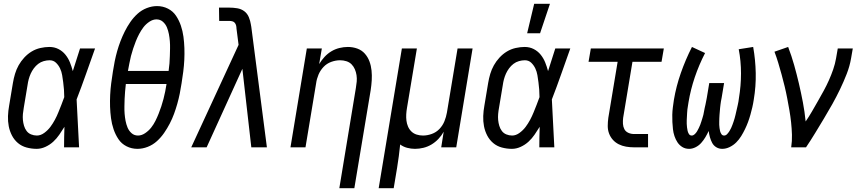

<svg xmlns="http://www.w3.org/2000/svg" viewBox="-20 -775 4540 1010"><path d="M173 8Q146 8 120 1Q94 -6 74.5 -22.5Q55 -39 43 -62Q31 -85 26 -111Q21 -137 22 -164.5Q23 -192 28 -219L48 -339Q52 -363 59 -386.5Q66 -410 78 -431.5Q90 -453 107.5 -472Q125 -491 146.5 -504Q168 -517 192.5 -522.5Q217 -528 240 -528Q266 -528 287.5 -517Q309 -506 324 -487.5Q339 -469 348 -446.5Q357 -424 363 -401L364 -404Q373 -433 382.5 -462Q392 -491 401 -520H480Q456 -453 432.5 -386Q409 -319 383 -252Q387 -189 389.5 -126Q392 -63 396 0H317Q317 -27 317.5 -54Q318 -81 319 -108Q306 -87 292 -66.5Q278 -46 260 -29.5Q242 -13 219 -2.5Q196 8 173 8ZM174 -62Q194 -62 213 -76Q232 -90 245 -107.5Q258 -125 268.5 -144.5Q279 -164 287 -184Q295 -204 303 -224Q311 -244 318 -264Q318 -284 316.5 -303.5Q315 -323 312.5 -342Q310 -361 307 -379.5Q304 -398 296 -415Q288 -432 274.5 -445Q261 -458 241 -458Q226 -458 210 -453.5Q194 -449 181 -439Q168 -429 158 -415.5Q148 -402 141.5 -387.5Q135 -373 131 -358Q127 -343 125 -328L105 -208Q102 -192 100.5 -175.5Q99 -159 100.5 -143.5Q102 -128 106.5 -113Q111 -98 120 -86Q129 -74 143.5 -68Q158 -62 174 -62Z M703 8Q672 8 645.5 -5.5Q619 -19 603 -43Q587 -67 577.5 -95Q568 -123 564 -153Q560 -183 559 -213.5Q558 -244 559.5 -275Q561 -306 565 -337Q569 -368 574 -399Q578 -426 583.5 -453Q589 -480 596.5 -506.5Q604 -533 614 -559Q624 -585 636.5 -610Q649 -635 665.5 -659Q682 -683 703.5 -702.5Q725 -722 752 -732.5Q779 -743 806 -743Q837 -743 863.5 -729.5Q890 -716 906 -692Q922 -668 931.5 -640Q941 -612 945 -582Q949 -552 950 -521.5Q951 -491 949.5 -460Q948 -429 944 -398Q940 -367 935 -336Q931 -309 925.5 -282Q920 -255 912.5 -228.5Q905 -202 895.5 -176Q886 -150 873 -125Q860 -100 843.5 -76Q827 -52 805.5 -32.5Q784 -13 757 -2.5Q730 8 703 8ZM867 -402Q870 -422 871.5 -441.5Q873 -461 873.5 -480.5Q874 -500 874.5 -519.5Q875 -539 873.5 -558Q872 -577 868.5 -595.5Q865 -614 858 -631Q851 -648 837 -660.5Q823 -673 803 -673Q784 -673 765.5 -660.5Q747 -648 734.5 -631.5Q722 -615 712 -596Q702 -577 694.5 -558Q687 -539 680.5 -519.5Q674 -500 669 -480.5Q664 -461 660.5 -441.5Q657 -422 653 -402ZM706 -62Q725 -62 743.5 -74.5Q762 -87 775 -103.5Q788 -120 797.5 -139Q807 -158 814.5 -177Q822 -196 828.5 -215.5Q835 -235 840 -254.5Q845 -274 849 -293.5Q853 -313 856 -333H642Q640 -313 638 -293.5Q636 -274 635.5 -254.5Q635 -235 634.5 -215.5Q634 -196 635.5 -177Q637 -158 640.5 -139.5Q644 -121 651 -104Q658 -87 672 -74.5Q686 -62 706 -62Z M986 0 1235 -539 1224 -625Q1224 -633 1222 -641Q1220 -649 1215 -655Q1210 -661 1202 -663Q1194 -665 1186 -665H1133L1132 -735H1185Q1207 -735 1228 -731.5Q1249 -728 1265 -716Q1281 -704 1289 -684.5Q1297 -665 1300 -645V-644Q1301 -642 1301 -639Q1301 -636 1302 -633L1384 0H1302L1255 -413L1067 0Z M1765 215 1852 -312Q1855 -329 1856.5 -346Q1858 -363 1855.5 -379.5Q1853 -396 1846.5 -411Q1840 -426 1829 -437Q1818 -448 1802 -453Q1786 -458 1769 -458Q1746 -458 1722.5 -449.5Q1699 -441 1682 -423Q1665 -405 1655.5 -382.5Q1646 -360 1643 -337L1587 0H1508L1594 -520H1673L1659 -438Q1671 -458 1687 -475.5Q1703 -493 1723 -505Q1743 -517 1765.5 -522.5Q1788 -528 1810 -528Q1836 -528 1859.5 -519.5Q1883 -511 1899 -493Q1915 -475 1923.5 -452Q1932 -429 1934.5 -404Q1937 -379 1935.5 -353Q1934 -327 1930 -301L1844 215Z M1972 215 2094 -520H2173L2121 -208Q2118 -191 2117 -174Q2116 -157 2118 -140.5Q2120 -124 2126.5 -109Q2133 -94 2144.5 -83Q2156 -72 2172 -67Q2188 -62 2205 -62Q2228 -62 2251.5 -70.5Q2275 -79 2292 -97Q2309 -115 2318 -137.5Q2327 -160 2331 -183L2387 -520H2466L2380 0H2301L2314 -82Q2303 -62 2286.5 -44.5Q2270 -27 2250 -15Q2230 -3 2207.5 2.5Q2185 8 2163 8Q2142 8 2121.5 2.5Q2101 -3 2085 -15Q2082 15 2078 46Q2074 77 2069 107L2051 215Z M2753 -600 2790 -755H2873L2821 -600ZM2673 8Q2646 8 2620 1Q2594 -6 2574.5 -22.5Q2555 -39 2543 -62Q2531 -85 2526 -111Q2521 -137 2522 -164.5Q2523 -192 2528 -219L2548 -339Q2552 -363 2559 -386.5Q2566 -410 2578 -431.5Q2590 -453 2607.5 -472Q2625 -491 2646.5 -504Q2668 -517 2692.5 -522.5Q2717 -528 2740 -528Q2766 -528 2787.5 -517Q2809 -506 2824 -487.5Q2839 -469 2848 -446.5Q2857 -424 2863 -401L2864 -404Q2873 -433 2882.5 -462Q2892 -491 2901 -520H2980Q2956 -453 2932.5 -386Q2909 -319 2883 -252Q2887 -189 2889.5 -126Q2892 -63 2896 0H2817Q2817 -27 2817.5 -54Q2818 -81 2819 -108Q2806 -87 2792 -66.5Q2778 -46 2760 -29.5Q2742 -13 2719 -2.5Q2696 8 2673 8ZM2674 -62Q2694 -62 2713 -76Q2732 -90 2745 -107.5Q2758 -125 2768.5 -144.5Q2779 -164 2787 -184Q2795 -204 2803 -224Q2811 -244 2818 -264Q2818 -284 2816.5 -303.5Q2815 -323 2812.5 -342Q2810 -361 2807 -379.5Q2804 -398 2796 -415Q2788 -432 2774.5 -445Q2761 -458 2741 -458Q2726 -458 2710 -453.5Q2694 -449 2681 -439Q2668 -429 2658 -415.5Q2648 -402 2641.5 -387.5Q2635 -373 2631 -358Q2627 -343 2625 -328L2605 -208Q2602 -192 2600.5 -175.5Q2599 -159 2600.5 -143.5Q2602 -128 2606.5 -113Q2611 -98 2620 -86Q2629 -74 2643.5 -68Q2658 -62 2674 -62Z M3315 0Q3294 0 3273.5 -3.5Q3253 -7 3235 -16Q3217 -25 3204 -39.5Q3191 -54 3184 -72.5Q3177 -91 3177 -112Q3177 -133 3180 -155L3229 -450H3076L3088 -520H3472L3460 -450H3307L3258 -155Q3256 -139 3257 -123.5Q3258 -108 3264.5 -95.5Q3271 -83 3285 -76.5Q3299 -70 3315 -70H3389V0Z M3605 8Q3585 8 3569.5 -1.5Q3554 -11 3544 -26Q3534 -41 3528 -59Q3522 -77 3520 -95.5Q3518 -114 3517 -133Q3516 -152 3516.5 -171.5Q3517 -191 3519.5 -210.5Q3522 -230 3525 -250Q3537 -321 3561.5 -391Q3586 -461 3620 -528L3689 -496Q3657 -434 3635 -369Q3613 -304 3602 -238Q3601 -229 3599 -219Q3597 -209 3596 -199.5Q3595 -190 3594.5 -180.5Q3594 -171 3593.5 -161.5Q3593 -152 3592.5 -142.5Q3592 -133 3592.5 -123.5Q3593 -114 3594 -105Q3595 -96 3597 -87Q3599 -78 3604 -70Q3609 -62 3619 -62Q3627 -62 3634.5 -69Q3642 -76 3647 -84.5Q3652 -93 3656 -101.5Q3660 -110 3663.5 -118.5Q3667 -127 3669.5 -136Q3672 -145 3675 -153.5Q3678 -162 3680 -171Q3682 -180 3683.5 -189Q3685 -198 3687 -207Q3689 -216 3691 -224.5Q3693 -233 3694.5 -242Q3696 -251 3698 -260L3711 -338H3789L3776 -260Q3774 -251 3772.5 -242Q3771 -233 3770 -224.5Q3769 -216 3768 -207Q3767 -198 3766.5 -189Q3766 -180 3765 -171.5Q3764 -163 3764 -154Q3764 -145 3763.5 -136Q3763 -127 3763.5 -118.5Q3764 -110 3765 -101.5Q3766 -93 3768 -85Q3770 -77 3775 -69.5Q3780 -62 3789 -62Q3798 -62 3805 -69.5Q3812 -77 3817 -85Q3822 -93 3826 -101.5Q3830 -110 3833 -118.5Q3836 -127 3839 -135.5Q3842 -144 3844.5 -153Q3847 -162 3849 -170.5Q3851 -179 3853 -188Q3855 -197 3857 -205.5Q3859 -214 3861 -223Q3863 -232 3864.5 -240.5Q3866 -249 3867 -258Q3878 -324 3878 -389Q3878 -454 3866 -516L3942 -528Q3954 -461 3955.5 -391Q3957 -321 3945 -250Q3942 -230 3937.5 -210.5Q3933 -191 3927.5 -171.5Q3922 -152 3915 -133Q3908 -114 3899 -95.5Q3890 -77 3879 -59Q3868 -41 3853 -26Q3838 -11 3818.5 -1.5Q3799 8 3779 8Q3762 8 3748 -0.5Q3734 -9 3726.5 -23Q3719 -37 3714.5 -53Q3710 -69 3708 -86Q3700 -69 3690.5 -53Q3681 -37 3668.5 -23Q3656 -9 3639 -0.5Q3622 8 3605 8Z M4142 0Q4147 -33 4146 -66Q4145 -99 4141.5 -131.5Q4138 -164 4132.5 -195.5Q4127 -227 4121 -258.5Q4115 -290 4107.5 -321Q4100 -352 4091.5 -383Q4083 -414 4074 -444Q4065 -474 4054 -503L4126 -528Q4144 -481 4157.5 -433Q4171 -385 4182.5 -336Q4194 -287 4203.5 -237Q4213 -187 4218 -136Q4236 -162 4251.5 -189Q4267 -216 4282.5 -243Q4298 -270 4313 -297.5Q4328 -325 4340.5 -353Q4353 -381 4363 -410Q4373 -439 4378 -468L4387 -520H4466L4457 -468Q4450 -427 4434 -386Q4418 -345 4399 -305.5Q4380 -266 4358.5 -227.5Q4337 -189 4314 -151Q4291 -113 4268 -75Q4245 -37 4220 0Z"/></svg>

Font: Iosevka Algr
Style: Italic
Weight: 400
Italic angle: -9°
Monospace: yes
Designer: Belleve Invis
Foundry: Belleve Invis
Version: Version 26.0.2; ttfautohint (v1.8.3)